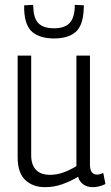

<svg xmlns="http://www.w3.org/2000/svg" viewBox="-20 -764 457 794"><path d="M166 10Q116 10 84.5 -19.5Q53 -49 53 -114V-534H109V-122Q109 -83 128.5 -62Q148 -41 187 -41Q215 -41 242.5 -51Q270 -61 296 -77V-534H352V-85Q352 -61 360 -51.5Q368 -42 381 -42Q394 -42 407 -49L416 -3Q390 10 363 10Q341 10 325 -1Q309 -12 303 -33Q271 -14 237 -2Q203 10 166 10ZM203 -605Q147 -605 115 -630.5Q83 -656 80 -723Q80 -732 80 -742L117 -744Q117 -740 117.5 -736.5Q118 -733 118 -730Q120 -685 141 -666Q162 -647 203 -647Q244 -647 265 -666Q286 -685 289 -730Q289 -737 289 -744L327 -742Q327 -737 326.5 -732.5Q326 -728 326 -723Q323 -658 292.5 -631.5Q262 -605 203 -605Z"/></svg>

Font: Georama SemiCondensed Light
Style: Regular
Weight: 300
Width: 4
Designer: Jean-Baptiste Levee
Foundry: Production Type
Version: Version 1.000